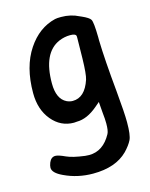

<svg xmlns="http://www.w3.org/2000/svg" viewBox="-103 -526 625 800"><g transform="rotate(-15 209.0 -126.5)"><path d="M211.9 -457Q219.7 -459 238.3 -459Q280.3 -459 314.5 -441.4Q316.4 -440.4 321.3 -438.5Q352.5 -424.8 358.4 -414.1Q365.2 -401.4 366.2 -337.9Q366.2 -328.1 366.2 -323.2Q368.2 -241.2 381.8 -99.6Q390.6 -4.9 390.6 36.1Q390.6 90.8 380.9 110.8Q371.1 130.9 348.6 154.3Q296.9 206.1 199.2 206.1Q132.8 206.1 75.2 178.7Q33.2 159.2 33.2 136.7Q33.2 127.9 38.1 115.2Q46.9 93.8 65.4 93.8Q78.1 93.8 107.4 107.4Q132.8 119.1 185.5 126Q193.4 127 202.1 127Q202.1 127 203.1 127Q263.7 127 298.8 62.5Q305.7 49.8 305.7 18.6Q305.7 -1 302.7 -27.3L298.8 -76.2L279.3 -59.6Q233.4 -20.5 189.5 -20.5Q187.5 -20.5 183.1 -20Q178.7 -19.5 176.8 -19.5Q120.1 -19.5 82 -65.4Q43.9 -111.3 43.9 -182.6Q43.9 -295.9 92.8 -369.1Q139.6 -439.5 211.9 -457ZM280.3 -367.2Q277.3 -376 254.9 -376Q230.5 -376 207 -366.2Q129.9 -333 129.9 -201.2Q129.9 -133.8 169.9 -114.3Q182.6 -108.4 195.3 -108.4Q248 -108.4 271.5 -179.7Q278.3 -201.2 279.8 -268.1Q281.2 -335 281.2 -358.4Q281.2 -366.2 280.3 -367.2Z"/></g></svg>

Font: sage sans
Style: Regular
Weight: 400
Version: Version 001.032